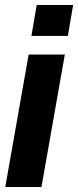

<svg xmlns="http://www.w3.org/2000/svg" viewBox="-20 -744 311 764"><path d="M105 -601 126 -724H271L250 -601ZM1 0 94 -527H238L145 0Z"/></svg>

Font: Archivo Condensed ExtraBold
Style: Italic
Weight: 800
Width: 3
Italic angle: -10°
Designer: Hector Gatti
Foundry: Omnibus-Type
Version: Version 2.001